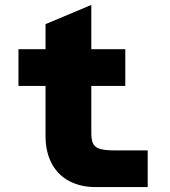

<svg xmlns="http://www.w3.org/2000/svg" viewBox="-20 -760 690 780"><path d="M368 0Q308 0 262 -24Q216 -48 190.5 -95Q165 -142 165 -208V-662L351 -740V-217Q351 -188 360 -173.5Q369 -159 390 -154Q411 -149 444 -149H580V0ZM55 -411V-560H489V-411Z"/></svg>

Font: Azeret Mono Thin ExtraBold
Style: Regular
Weight: 800
Version: Version 1.002